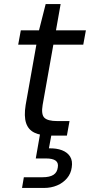

<svg xmlns="http://www.w3.org/2000/svg" viewBox="-20 -671 445 950"><path d="M227 0Q181 0 150.5 -14.5Q120 -29 109 -62.5Q98 -96 107 -152L160 -450H70L83 -521H173L206 -651H280L257 -521H405L392 -450H244L191 -152Q183 -105 199.5 -88.5Q216 -72 263 -72H324L311 0ZM89 259 98 206H190Q226 206 244.5 194Q263 182 266 157Q270 135 255.5 124Q241 113 207 113H157L178 -7H235L222 63Q260 62 287 72.5Q314 83 327 104Q340 125 335 157Q331 188 311.5 211Q292 234 262.5 246.5Q233 259 197 259Z"/></svg>

Font: DM Sans 10pt
Style: Italic
Weight: 400
Italic angle: -10°
Version: Version 4.004;gftools[0.9.30]